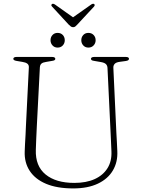

<svg xmlns="http://www.w3.org/2000/svg" viewBox="-20 -1010 772 1045"><path d="M582 -286.5 565 -641Q564 -654.5 555.5 -662Q547 -669.5 527.5 -672.5L493 -678.5Q481.5 -680 478.2 -683.2Q475 -686.5 475 -690Q475 -694.5 479.5 -697.2Q484 -700 491.5 -700H666Q674 -700 678 -697.2Q682 -694.5 682 -690Q682 -686 678.5 -682.8Q675 -679.5 664.5 -678L632 -673.5Q611.5 -671 603.8 -662Q596 -653 597 -640L613.5 -284.5Q615 -260 616.2 -236.8Q617.5 -213.5 618.5 -188Q621.5 -128.5 594.5 -82.5Q567.5 -36.5 512.8 -10.5Q458 15.5 378.5 15.5Q290.5 15.5 231 -9.5Q171.5 -34.5 141.8 -80Q112 -125.5 114.5 -186Q115 -202 116.2 -226Q117.5 -250 119 -275.5Q120.5 -301 121 -321L137 -642.5Q138 -656.5 128.8 -663.5Q119.5 -670.5 102.5 -673L70 -678.5Q52.5 -681.5 52.5 -689.5Q52.5 -694.5 56.8 -697.2Q61 -700 69 -700H264.5Q272.5 -700 276.8 -697.2Q281 -694.5 281 -689.5Q281 -686 277.5 -683Q274 -680 263 -678.5L231 -673Q213.5 -670.5 205.8 -664Q198 -657.5 197 -643.5L180.5 -325Q178.5 -285.5 177.2 -254Q176 -222.5 175 -194.5Q172 -106.5 228 -60.5Q284 -14.5 384.5 -14.5Q449.5 -14.5 495.2 -35.2Q541 -56 565 -94.5Q589 -133 586.5 -186.5Q585 -220 584 -243.5Q583 -267 582 -286.5ZM293.5 -751Q276.5 -751 265.8 -762.8Q255 -774.5 255 -791Q255 -808 265.8 -819.5Q276.5 -831 293.5 -831Q311 -831 321.8 -819.5Q332.5 -808 332.5 -791Q332.5 -774.5 321.8 -762.8Q311 -751 293.5 -751ZM461 -751Q444 -751 433.2 -762.8Q422.5 -774.5 422.5 -791Q422.5 -808 433.2 -819.5Q444 -831 461 -831Q478.5 -831 489.5 -819.5Q500.5 -808 500.5 -791Q500.5 -774.5 489.5 -762.8Q478.5 -751 461 -751ZM383.5 -911.5 279 -985.5Q268.5 -992 263 -988Q260 -986 259.5 -982.2Q259 -978.5 263.5 -974L354 -876Q360.5 -869.5 365.8 -865.8Q371 -862 378 -862Q385 -862 389.8 -865.8Q394.5 -869.5 400.5 -876L491.5 -974Q495.5 -978.5 495.2 -982.2Q495 -986 492.5 -988Q486.5 -992 476.5 -985.5L371.5 -911.5Z"/></svg>

Font: Fraunces ExtraLight
Style: Regular
Weight: 250
Version: Version 1.000;[b76b70a41]